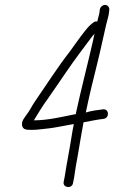

<svg xmlns="http://www.w3.org/2000/svg" viewBox="-20 -697 487 785"><path d="M387.9 -657 387.1 -650C385.5 -634.1 382 -629.6 377.8 -609C371.3 -610.3 365.5 -608.7 360.3 -604C348 -594.3 341.5 -588.3 327.8 -571C306 -544 285 -512.6 263.7 -484C216.3 -423.6 163.6 -340.9 121.3 -280C109.4 -261.9 99.7 -241.6 87.8 -227C81 -215.8 67.4 -203.6 70.3 -184.5C73.2 -165.8 89.3 -166 112.9 -166C122.6 -166 135.5 -167 151.7 -169C197.9 -172.8 239.6 -182.7 281.9 -190C278 -171.3 274.8 -154 272.5 -138C263.1 -77.8 253 -30.6 244.2 27L240 48C237.4 72.4 276.1 75.6 278.8 50L283 29C286.3 7 286.3 7 289.6 -15C300.8 -73.4 309.3 -133.1 321.6 -197C347.3 -201.6 377.8 -208.2 403.1 -211C429 -214.2 426.4 -253.1 401.2 -250C379.2 -247.3 352.3 -243.9 330.8 -237C344.3 -302.8 362.3 -377.3 378 -439C391.1 -491.2 402.9 -549.2 413.9 -595.5C420.7 -624.3 423.9 -628.5 426.1 -650L426.9 -657C427.9 -667.3 419.6 -677 409.5 -677C399.3 -677 388.9 -667.3 387.9 -657ZM287.1 -230C236 -220 176.6 -205 118.5 -205C134.6 -231.6 155.3 -266.2 174.6 -292C197.5 -324.5 222 -360.7 248.9 -400C287.3 -456.1 319.5 -498.5 357.5 -549C362.1 -554 362.1 -554 366.6 -559C364.4 -551 362.5 -542.3 360.9 -533C339.1 -437.2 312.3 -335.2 290.6 -235C290.3 -232 290.3 -232 290.1 -230Z"/></svg>

Font: Just Breathe
Style: Obl2
Weight: 400
Foundry: Cannot Into Space Fonts
Version: Version 0.72